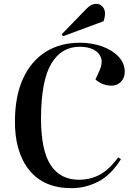

<svg xmlns="http://www.w3.org/2000/svg" viewBox="-20 -968 685 1002"><path d="M499 -599Q517 -639 507 -667Q497 -695 467.5 -709.5Q438 -724 396 -724Q300 -724 247.5 -635.5Q195 -547 194 -352Q194 -183 244.5 -106.5Q295 -30 391 -30Q452 -30 501 -56.5Q550 -83 597 -147L611 -137Q558 -53 491.5 -19.5Q425 14 353 14Q208 14 132 -81Q56 -176 58 -340Q59 -468 100.5 -558.5Q142 -649 218 -697Q294 -745 397 -745Q459 -745 512.5 -726Q566 -707 598.5 -672.5Q631 -638 631 -593Q631 -562 611.5 -541.5Q592 -521 563 -521Q516 -521 478 -553ZM432 -923Q456 -948 482 -948Q502 -948 515 -933.5Q528 -919 528 -898Q528 -889 526 -877.5Q524 -866 520 -857L309 -779L302 -789Z"/></svg>

Font: Literata 72pt SemiBold
Style: Italic
Weight: 600
Italic angle: -2°
Designer: Latin by Veronika Burian and Jose Scaglione. Greek by Irene Vlachou. Cyrillic by Vera Evstafieva
Foundry: TypeTogether
Version: Version 3.002